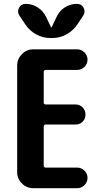

<svg xmlns="http://www.w3.org/2000/svg" viewBox="-20 -990 540 1010"><path d="M113.3 -861.3 82 -908.2Q69.3 -927.7 80.1 -948.7Q90.8 -969.7 115.2 -969.7Q149.4 -969.7 178.2 -951.2Q207 -932.6 221.7 -902.3L249 -845.7Q249 -844.7 250 -844.7Q251 -844.7 251 -845.7L278.3 -902.3Q293 -933.6 321.8 -951.7Q350.6 -969.7 384.8 -969.7Q409.2 -969.7 419.9 -948.7Q430.7 -927.7 418 -908.2L386.7 -861.3Q364.3 -828.1 329.6 -809.1Q294.9 -790 254.9 -790H245.1Q205.1 -790 170.4 -809.1Q135.7 -828.1 113.3 -861.3ZM220.7 -622.1Q210 -622.1 210 -611.3V-451.2Q210 -440.4 220.7 -440.4H377.9Q400.4 -440.4 415 -424.8Q429.7 -409.2 429.7 -387.2Q429.7 -365.2 415 -350.1Q400.4 -335 377.9 -335H220.7Q210 -335 210 -324.2V-119.1Q210 -108.4 220.7 -108.4H385.7Q408.2 -108.4 424.3 -92.3Q440.4 -76.2 440.4 -54.2Q440.4 -32.2 424.3 -16.1Q408.2 0 385.7 0H155.3Q120.1 0 95.2 -24.9Q70.3 -49.8 70.3 -85V-644.5Q70.3 -679.7 95.2 -705.1Q120.1 -730.5 155.3 -730.5H385.7Q408.2 -730.5 424.3 -714.4Q440.4 -698.2 440.4 -676.3Q440.4 -654.3 424.3 -638.2Q408.2 -622.1 385.7 -622.1Z"/></svg>

Font: Rounded-X Mgen+ 1mn bold
Style: Bold
Weight: 700
Designer: [Source Han Sans]
Ryoko NISHIZUKA  (kana & ideographs); Paul D. Hunt (Latin, Greek & Cyrillic); Wenlong ZHANG  (bopomofo
Version: Version 1.059.20150602